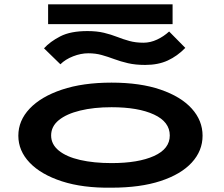

<svg xmlns="http://www.w3.org/2000/svg" viewBox="-20 -862 1040 890"><path d="M497 8Q364 10 267 -21.5Q170 -53 117.5 -108Q65 -163 65 -233Q65 -303 117.5 -358.5Q170 -414 267 -446.5Q364 -479 497 -479Q630 -479 724.5 -446.5Q819 -414 869 -358.5Q919 -303 919 -233Q919 -163 869 -108.5Q819 -54 724.5 -23Q630 8 497 8ZM497 -106Q621 -106 694 -139Q767 -172 767 -234Q767 -297 694 -331Q621 -365 497 -365Q415 -365 351.5 -349.5Q288 -334 252.5 -305Q217 -276 217 -234Q217 -193 252.5 -164Q288 -135 351.5 -120.5Q415 -106 497 -106ZM764 -716 839 -640Q802 -602 757.5 -581.5Q713 -561 653 -561Q608 -561 573.5 -569Q539 -577 509.5 -588Q480 -599 451.5 -607Q423 -615 389 -615Q355 -615 319 -601Q283 -587 260 -564L184 -638Q212 -669 259.5 -693.5Q307 -718 385 -718Q429 -718 462 -710Q495 -702 523 -691Q551 -680 580 -672Q609 -664 645 -664Q677 -664 708 -678.5Q739 -693 764 -716ZM203 -750V-842H780V-750Z"/></svg>

Font: Inconsolata UltraExpanded ExtraBold
Style: Regular
Weight: 800
Width: 9
Monospace: yes
Designer: Raph Levien, Cyreal, Brenton Simpson
Foundry: Raph Levien, Cyreal, Google
Version: Version 3.001; ttfautohint (v1.8.2.53-6de2)